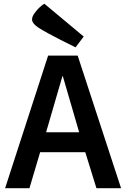

<svg xmlns="http://www.w3.org/2000/svg" viewBox="-20 -989 663 1009"><path d="M6.8 0H134.8L190.9 -189H428.2L486.8 0H616.2L388.2 -696.8H232.9ZM222.2 -293.9 308.1 -588.9H310.1L396 -293.9ZM419.9 -796.9 213.4 -969.2C213.4 -969.2 193.4 -960 168 -928.2C139.2 -893.1 141.1 -871.1 181.2 -844.2C236.3 -808.1 377 -740.2 377 -740.2Z"/></svg>

Font: Doppio One
Style: Regular
Weight: 400
Designer: Szymon Celej
Foundry: Sorkin Type Co
Version: Version 1.002